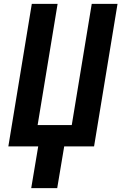

<svg xmlns="http://www.w3.org/2000/svg" viewBox="-20 -755 640 990"><path d="M141 215 177 0H23L144 -735H277L174 -110H350L453 -735H586L465 0H311L275 215Z"/></svg>

Font: Iosevka Aile Extrabold Oblique
Style: Regular
Weight: 800
Italic angle: -9°
Designer: Belleve Invis
Foundry: Belleve Invis
Version: Version 31.1.0; ttfautohint (v1.8.4)